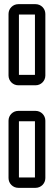

<svg xmlns="http://www.w3.org/2000/svg" viewBox="-20 -711 258 923"><path d="M148 -351H71V-641H148ZM151 -691H68C42 -691 21 -670 21 -644V-348C21 -322 42 -301 68 -301H151C177 -301 198 -322 198 -348V-644C198 -670 177 -691 151 -691ZM148 142H71V-128H148ZM151 -178H68C42 -178 21 -157 21 -131V145C21 171 42 192 68 192H151C177 192 198 171 198 145V-131C198 -157 177 -178 151 -178Z"/></svg>

Font: DIN Rundschrift
Style: BreitKont
Weight: 400
Width: 7
Version: Version 1.027